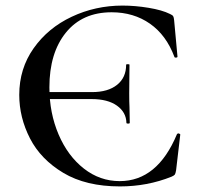

<svg xmlns="http://www.w3.org/2000/svg" viewBox="-20 -656 709 688"><path d="M308 -301H107V-326H310Q367 -326 399.5 -352Q432 -378 432 -424Q432 -426 438 -426Q444 -426 444 -424L443 -322Q443 -289 444 -272L445 -216Q445 -213 439 -213Q433 -213 433 -216Q432 -254 399 -277.5Q366 -301 308 -301ZM589 -606Q598 -602 600.5 -598Q603 -594 604 -583L616 -453Q616 -450 611 -449.5Q606 -449 605 -452Q576 -530 517.5 -571Q459 -612 380 -612Q275 -612 216 -539Q157 -466 157 -343Q157 -251 190 -174Q223 -97 280.5 -52Q338 -7 409 -7Q544 -7 614 -175Q616 -178 619 -178Q621 -178 623.5 -176.5Q626 -175 626 -174L611 -46Q609 -34 606.5 -30.5Q604 -27 595 -23Q508 12 410 12Q288 12 207 -36.5Q126 -85 87.5 -160Q49 -235 49 -316Q49 -410 100.5 -483Q152 -556 237 -596Q322 -636 419 -636Q464 -636 512.5 -628Q561 -620 589 -606Z"/></svg>

Font: Cormorant Infant SemiBold
Style: Regular
Weight: 600
Designer: Christian Thalmann (Catharsis Fonts)
Foundry: Catharsis Fonts
Version: Version 4.000